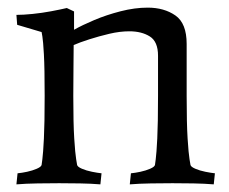

<svg xmlns="http://www.w3.org/2000/svg" viewBox="-20 -480 600 503"><path d="M155 -459 174 -450V-402Q195 -414 227 -427.5Q259 -441 296 -450.5Q333 -460 367 -460Q410 -460 439.5 -439.5Q469 -419 469 -365V-229Q469 -156 471.5 -117Q474 -78 476.5 -63Q479 -48 479 -48Q480 -43 491.5 -38Q503 -33 518 -30Q533 -27 543 -26L540 3Q516 1 487 0.5Q458 0 432 0Q407 0 375.5 0.5Q344 1 320 3L323 -26Q334 -27 348 -30Q362 -33 373.5 -38Q385 -43 386 -48Q386 -48 388 -63Q390 -78 392 -117Q394 -156 394 -229V-334Q394 -371 372.5 -384.5Q351 -398 319 -398Q294 -398 266.5 -391.5Q239 -385 214 -377Q189 -369 173 -362Q173 -337 172.5 -305Q172 -273 172 -229Q172 -156 174.5 -117Q177 -78 179.5 -63Q182 -48 182 -48Q183 -43 194.5 -38Q206 -33 221 -30Q236 -27 246 -26L243 3Q219 1 190 0.5Q161 0 135 0Q110 0 78.5 0.5Q47 1 23 3L26 -26Q37 -27 51 -30Q65 -33 76.5 -38Q88 -43 89 -48Q89 -48 91 -63Q93 -78 95 -117Q97 -156 97 -229Q97 -302 95 -337.5Q93 -373 91 -384.5Q89 -396 89 -396L25 -415L23 -441Q41 -441 65.5 -443.5Q90 -446 114 -450.5Q138 -455 155 -459Z"/></svg>

Font: Average
Style: Regular
Weight: 400
Designer: Eduardo Tunni
Foundry: Eduardo Rodriguez Tunni
Version: Version 1.003; ttfautohint (v1.8.4.7-5d5b)